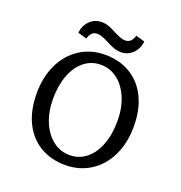

<svg xmlns="http://www.w3.org/2000/svg" viewBox="-133 -846 914 971"><g transform="rotate(20 324.0 -360.5)"><path d="M64.2 -281Q64.2 -369.5 97.2 -438Q130.3 -506.5 189.6 -544.4Q248.8 -582.3 324.2 -582.3Q401.7 -582.3 460.3 -547.3Q518.8 -512.4 551.1 -446.6Q583.4 -380.7 583.4 -290Q583.4 -201.4 550.3 -133Q517.3 -64.5 458 -26.6Q398.7 11.3 323.4 11.3Q245.8 11.3 187.3 -23.6Q128.8 -58.5 96.5 -124.4Q64.2 -190.2 64.2 -281ZM496.2 -287Q496.2 -358.8 472.8 -413.3Q449.4 -467.7 409.8 -497.6Q370.2 -527.4 321.2 -527.4Q270.6 -527.4 232.2 -496.8Q193.7 -466.2 172.5 -410.7Q151.4 -355.1 151.4 -284Q151.4 -212.2 174.8 -157.7Q198.1 -103.2 237.8 -73.4Q277.4 -43.5 326.4 -43.5Q376.9 -43.5 415.4 -74.1Q453.9 -104.7 475 -160.3Q496.2 -215.9 496.2 -287ZM310.8 -647.8Q289.9 -658.6 276.5 -663.5Q263 -668.4 250 -668.4Q233.7 -668.4 222.4 -658.2Q211.1 -648 205.2 -626.6L157.2 -640.6Q161.6 -680.3 187.8 -706Q214 -731.7 251.2 -731.7Q270.8 -731.7 290.1 -724.7Q309.3 -717.7 331.8 -705.3Q353.4 -694.6 366.5 -689.7Q379.6 -684.8 392.6 -684.8Q409.7 -684.8 420.6 -694.9Q431.6 -705.1 438.2 -726.5L486.2 -712.6Q481.8 -672.8 455.6 -647.1Q429.4 -621.4 392.2 -621.4Q372.6 -621.4 353.3 -628.4Q334.1 -635.4 310.8 -647.8Z"/></g></svg>

Font: Playfair Micro SmCond SmLight
Style: Regular
Weight: 360
Width: 4
Designer: Claus Eggers Sørensen
Foundry: Claus Eggers Sørensen
Version: Version 2.100;Glyphs 3.2 (3219)